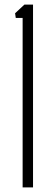

<svg xmlns="http://www.w3.org/2000/svg" viewBox="-20 -820 221 840"><path d="M79 0V-741.5H49L46 -762L87 -800H124.5V0Z"/></svg>

Font: Big Shoulders Stencil Display Light
Style: Regular
Weight: 300
Designer: Patric King
Foundry: XO Type Co
Version: Version 1.000